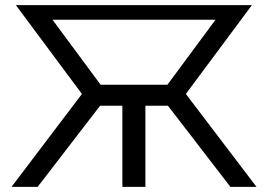

<svg xmlns="http://www.w3.org/2000/svg" viewBox="-20 -730 1047 750"><path d="M25 0 300 -363 42 -710H964L706 -363L982 0H880L636 -317H548V0H458V-317H371L127 0ZM373 -399H634L822 -653H185Z"/></svg>

Font: Raleway-v4020 Medium
Style: Regular
Weight: 500
Designer: Matt McInerney, Pablo Impallari, Rodrigo Fuenzalida
Foundry: Matt McInerney, Pablo Impallari, Rodrigo Fuenzalida
Version: Version 4.020;PS 004.020;hotconv 1.0.88;makeotf.lib2.5.64775